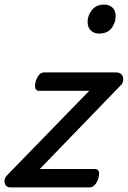

<svg xmlns="http://www.w3.org/2000/svg" viewBox="-35 -815 557 835"><path d="M11 0Q-10 0 -14.5 -19.5Q-19 -39 -2 -55L353 -420H134Q123 -420 119 -430Q115 -440 120 -460Q126 -480 135.5 -490Q145 -500 156 -500H470Q487 -500 494.5 -490Q502 -480 501 -467Q500 -454 491 -445L138 -80H379Q390 -80 394 -70.5Q398 -61 393 -40Q387 -21 377 -10.5Q367 0 356 0ZM395 -669Q375 -669 360.5 -682Q346 -695 346 -720Q346 -747 364.5 -771Q383 -795 419 -795Q439 -795 453.5 -782.5Q468 -770 468 -744Q468 -717 450.5 -693Q433 -669 395 -669Z"/></svg>

Font: Playwrite NO
Style: Regular
Weight: 400
Designer: Veronika Burian, José Scaglione
Foundry: TypeTogether
Version: Version 1.002